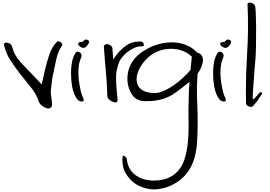

<svg xmlns="http://www.w3.org/2000/svg" viewBox="-20 -778 2065 1469"><path d="M12.7 -427.7Q10.7 -432.6 10.7 -436.5Q10.7 -456.1 36.1 -451.2Q66.4 -446.3 73.2 -418.9Q88.9 -356.4 132.8 -307.6Q175.8 -259.8 223.6 -211.9Q245.1 -188.5 268.6 -165Q291 -141.6 308.6 -118.2Q330.1 -87.9 337.9 -69.3Q344.7 -49.8 342.8 -40Q339.8 -25.4 323.2 -32.2Q306.6 -38.1 297.9 -62.5Q293 -75.2 292 -92.8Q291 -110.4 297.9 -131.8Q304.7 -154.3 310.5 -182.6Q316.4 -210.9 324.2 -243.2Q336.9 -300.8 357.4 -359.4Q377 -418.9 415 -458Q418.9 -461.9 424.8 -461.9Q432.6 -461.9 444.3 -454.1Q457 -445.3 457 -436.5Q457 -433.6 455.1 -430.7Q422.9 -382.8 410.2 -322.3Q397.5 -262.7 385.7 -208Q378.9 -176.8 377 -152.3Q375 -127.9 370.1 -96.7Q366.2 -66.4 372.1 -38.1Q377 -9.8 377.9 19.5Q378.9 31.2 375 38.1Q371.1 44.9 365.2 47.9Q358.4 51.8 350.6 51.8Q335 51.8 315.4 40Q284.2 22.5 275.4 -3.9Q257.8 -59.6 216.8 -109.4Q176.8 -159.2 140.6 -204.1Q101.6 -252.9 64.5 -309.6Q26.4 -365.2 12.7 -427.7Z M578.1 -437.5Q577.1 -440.4 577.1 -443.4Q578.1 -446.3 580.1 -448.2Q584 -454.1 588.9 -455.1Q594.7 -456.1 599.6 -456.1Q604.5 -457 609.4 -458Q614.3 -459 619.1 -464.8Q624 -472.7 632.8 -474.6Q635.7 -475.6 637.7 -475.6Q643.6 -475.6 649.4 -473.6Q661.1 -467.8 661.1 -458Q661.1 -451.2 657.2 -443.4Q644.5 -422.9 632.8 -416Q617.2 -407.2 601.6 -416Q585.9 -423.8 578.1 -437.5ZM553.7 -367.2Q569.3 -391.6 590.8 -377Q611.3 -361.3 600.6 -336.9Q590.8 -317.4 585.9 -292Q581.1 -267.6 580.1 -241.2Q578.1 -190.4 586.9 -137.7Q594.7 -85 609.4 -44.9Q610.4 -43 611.3 -41Q612.3 -38.1 613.3 -36.1Q616.2 -30.3 618.2 -24.4Q620.1 -18.6 620.1 -12.7Q621.1 -1 608.4 -1Q605.5 -1 600.6 -2Q581.1 -5.9 575.2 -13.7Q543.9 -49.8 531.2 -119.1Q523.4 -168 523.4 -214.8Q523.4 -234.4 524.4 -252.9Q527.3 -288.1 534.2 -318.4Q542 -347.7 553.7 -367.2Z M775.4 -414.1Q774.4 -416 774.4 -418Q774.4 -423.8 776.4 -428.7Q779.3 -433.6 783.2 -436.5Q796.9 -445.3 817.4 -435.5Q837.9 -425.8 839.8 -410.2Q840.8 -393.6 843.8 -358.4Q846.7 -323.2 850.6 -286.1Q852.5 -266.6 855.5 -247.1Q857.4 -228.5 860.4 -213.9Q868.2 -166 867.2 -119.1Q865.2 -72.3 879.9 -14.6Q861.3 -21.5 839.8 -32.2Q818.4 -43 800.8 -48.8Q799.8 -87.9 809.6 -128.9Q819.3 -168.9 820.3 -208Q821.3 -250 833 -288.1Q844.7 -325.2 870.1 -356.4Q904.3 -401.4 948.2 -431.6Q988.3 -460 1044.9 -460Q1050.8 -460 1056.6 -460Q1074.2 -460 1080.1 -440.4Q1081.1 -436.5 1081.1 -433.6Q1081.1 -421.9 1061.5 -422.9Q1031.2 -424.8 996.1 -406.2Q960.9 -387.7 933.6 -361.3Q918.9 -346.7 908.2 -332Q896.5 -316.4 891.6 -302.7Q877 -264.6 872.1 -234.4Q866.2 -204.1 868.2 -155.3Q869.1 -128.9 872.1 -94.7Q875 -60.5 879.9 -14.6Q879.9 6.8 863.3 5.9Q853.5 5.9 839.8 0Q800.8 -17.6 800.8 -48.8Q798.8 -141.6 790 -231.4Q781.2 -322.3 775.4 -414.1Z M1522.5 -323.2Q1532.2 -302.7 1505.9 -297.9Q1480.5 -292 1473.6 -305.7Q1451.2 -351.6 1407.2 -375Q1364.3 -398.4 1315.4 -403.3Q1289.1 -406.2 1263.7 -403.3Q1237.3 -401.4 1213.9 -394.5Q1146.5 -375 1096.7 -322.3Q1046.9 -269.5 1031.2 -212.9Q1022.5 -183.6 1026.4 -155.3Q1029.3 -127.9 1046.9 -107.4Q1064.5 -86.9 1094.7 -76.2Q1125 -65.4 1171.9 -66.4Q1195.3 -67.4 1221.7 -78.1Q1248 -87.9 1275.4 -104.5Q1327.1 -134.8 1374 -177.7Q1420.9 -219.7 1445.3 -253.9Q1457 -268.6 1464.8 -282.2Q1473.6 -294.9 1480.5 -304.7Q1495.1 -327.1 1498 -321.3Q1502 -315.4 1496.1 -259.8Q1481.4 -119.1 1489.3 20.5Q1496.1 160.2 1488.3 300.8Q1485.4 367.2 1466.8 434.6Q1447.3 502 1403.3 554.7Q1365.2 600.6 1310.5 629.9Q1256.8 660.2 1197.3 668Q1178.7 670.9 1159.2 670.9Q1139.6 670.9 1121.1 668Q1083 662.1 1049.8 646.5Q987.3 618.2 949.2 559.6Q916 509.8 916 445.3Q916 435.5 917 424.8Q918.9 406.2 933.6 417Q949.2 427.7 950.2 439.5Q959 520.5 1017.6 562.5Q1075.2 603.5 1156.2 603.5Q1207 603.5 1246.1 590.8Q1284.2 579.1 1312.5 556.6Q1365.2 516.6 1388.7 449.2Q1411.1 382.8 1418 306.6Q1423.8 244.1 1422.9 181.6Q1421.9 118.2 1421.9 64.5Q1422.9 21.5 1423.8 -16.6Q1424.8 -54.7 1425.8 -90.8Q1429.7 -157.2 1435.5 -222.7Q1441.4 -288.1 1450.2 -367.2Q1451.2 -370.1 1460 -372.1Q1468.8 -375 1471.7 -375Q1504.9 -378.9 1521.5 -355.5Q1533.2 -337.9 1533.2 -318.4Q1533.2 -309.6 1531.2 -300.8Q1522.5 -257.8 1496.1 -220.7Q1470.7 -183.6 1436.5 -157.2Q1372.1 -105.5 1327.1 -72.3Q1282.2 -38.1 1228.5 -21.5Q1200.2 -12.7 1166 -7.8Q1131.8 -3.9 1088.9 -3.9Q1023.4 -4.9 991.2 -52.7Q959 -100.6 955.1 -161.1Q953.1 -193.4 959 -224.6Q965.8 -256.8 979.5 -283.2Q1011.7 -345.7 1078.1 -387.7Q1143.6 -430.7 1218.8 -446.3Q1256.8 -454.1 1293.9 -454.1Q1296.9 -454.1 1299.8 -454.1Q1340.8 -453.1 1377.9 -442.4Q1423.8 -429.7 1461.9 -400.4Q1499 -371.1 1522.5 -323.2Z M1665 -437.5Q1664.1 -440.4 1664.1 -443.4Q1665 -446.3 1667 -448.2Q1670.9 -454.1 1675.8 -455.1Q1681.6 -456.1 1686.5 -456.1Q1691.4 -457 1696.3 -458Q1701.2 -459 1706.1 -464.8Q1710.9 -472.7 1719.7 -474.6Q1722.7 -475.6 1724.6 -475.6Q1730.5 -475.6 1736.3 -473.6Q1748 -467.8 1748 -458Q1748 -451.2 1744.1 -443.4Q1731.4 -422.9 1719.7 -416Q1704.1 -407.2 1688.5 -416Q1672.9 -423.8 1665 -437.5ZM1640.6 -367.2Q1656.2 -391.6 1677.7 -377Q1698.2 -361.3 1687.5 -336.9Q1677.7 -317.4 1672.9 -292Q1668 -267.6 1667 -241.2Q1665 -190.4 1673.8 -137.7Q1681.6 -85 1696.3 -44.9Q1697.3 -43 1698.2 -41Q1699.2 -38.1 1700.2 -36.1Q1703.1 -30.3 1705.1 -24.4Q1707 -18.6 1707 -12.7Q1708 -1 1695.3 -1Q1692.4 -1 1687.5 -2Q1668 -5.9 1662.1 -13.7Q1630.9 -49.8 1618.2 -119.1Q1610.4 -168 1610.4 -214.8Q1610.4 -234.4 1611.3 -252.9Q1614.3 -288.1 1621.1 -318.4Q1628.9 -347.7 1640.6 -367.2Z M1874 -745.1Q1873 -757.8 1887.7 -757.8Q1894.5 -757.8 1903.3 -755.9Q1933.6 -748 1933.6 -719.7Q1936.5 -700.2 1937.5 -658.2Q1938.5 -617.2 1939.5 -567.4Q1939.5 -492.2 1938.5 -418Q1936.5 -343.8 1933.6 -315.4Q1931.6 -296.9 1928.7 -263.7Q1926.8 -231.4 1923.8 -194.3Q1919.9 -139.6 1916 -88.9Q1913.1 -39.1 1913.1 -29.3Q1913.1 -12.7 1922.9 -21.5Q1932.6 -30.3 1966.8 -69.3Q1972.7 -76.2 1980.5 -70.3Q1985.4 -67.4 1985.4 -63.5Q1985.4 -60.5 1982.4 -56.6Q1957 -15.6 1943.4 1Q1928.7 18.6 1913.1 36.1Q1910.2 40 1902.3 40Q1895.5 40 1883.8 36.1Q1862.3 27.3 1862.3 12.7Q1861.3 -32.2 1861.3 -78.1Q1861.3 -212.9 1870.1 -356.4Q1882.8 -548.8 1874 -745.1Z"/></svg>

Font: Mrs Husband
Style: Regular
Weight: 400
Version: Version 1.0